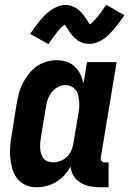

<svg xmlns="http://www.w3.org/2000/svg" viewBox="-20 -782 545 810"><path d="M135 8Q109 8 87 -2Q65 -12 51 -31Q37 -50 31 -73.5Q25 -97 23 -122Q21 -147 23.5 -172.5Q26 -198 31 -223L50 -343Q54 -365 59.5 -387Q65 -409 75.5 -429.5Q86 -450 100.5 -469Q115 -488 134 -501.5Q153 -515 175 -521.5Q197 -528 219 -528Q241 -528 261 -521.5Q281 -515 295.5 -501Q310 -487 319 -468.5Q328 -450 332 -430L347 -520H472L405 -116Q404 -108 409 -102.5Q414 -97 421 -97H438V8H403Q381 8 360 4Q339 0 320.5 -11Q302 -22 291 -39.5Q280 -57 278 -79Q267 -60 251.5 -43Q236 -26 217 -14.5Q198 -3 176.5 2.5Q155 8 135 8ZM204 -97Q219 -97 235 -103Q251 -109 263 -121Q275 -133 281.5 -148.5Q288 -164 290 -179L310 -299Q313 -313 314 -326.5Q315 -340 314 -353Q313 -366 310 -379Q307 -392 299.5 -402Q292 -412 280.5 -417.5Q269 -423 255 -423Q239 -423 223 -414Q207 -405 196.5 -390.5Q186 -376 180.5 -359.5Q175 -343 173 -326L153 -206Q151 -194 150 -182Q149 -170 149.5 -158Q150 -146 153 -135Q156 -124 162.5 -115Q169 -106 180.5 -101.5Q192 -97 204 -97ZM184 -596 107 -639Q119 -657 130 -671.5Q141 -686 151 -698Q161 -710 171.5 -720Q182 -730 195.5 -739.5Q209 -749 224.5 -755Q240 -761 256 -761Q265 -761 273.5 -759Q282 -757 291 -753Q300 -749 306 -744.5Q312 -740 319 -733.5Q326 -727 331.5 -720Q337 -713 341 -706.5Q345 -700 350 -692.5Q355 -685 359 -679Q375 -691 391 -710.5Q407 -730 428 -762L505 -718Q493 -701 482 -686Q471 -671 461 -659.5Q451 -648 441 -637.5Q431 -627 417 -617.5Q403 -608 388 -602.5Q373 -597 357 -597Q348 -597 339 -598.5Q330 -600 321 -604Q312 -608 306 -612.5Q300 -617 293 -624Q286 -631 280.5 -638Q275 -645 271 -651Q267 -657 261.5 -665.5Q256 -674 253 -678Q237 -667 221.5 -647Q206 -627 184 -596Z"/></svg>

Font: Iosevka Curly Extrabold
Style: Italic
Weight: 800
Italic angle: -9°
Monospace: yes
Designer: Belleve Invis
Foundry: Belleve Invis
Version: Version 22.1.2; ttfautohint (v1.8.4)